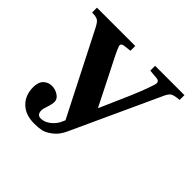

<svg xmlns="http://www.w3.org/2000/svg" viewBox="-171 -876 1074 1074"><g transform="rotate(45 366.0 -338.5)"><path d="M20 -654V-692H323V-654L279 -649Q259 -646 258 -634Q258 -620 303 -533Q324 -492 337 -466L420 -301H423L483 -438Q531 -546 553 -616Q562 -646 536 -649L480 -654V-692H712V-654Q670 -651 656 -641Q642 -631 627 -595L394 -88Q374 -43 342.5 -19Q311 5 287 10Q263 15 230 15Q161 15 121.5 -23.5Q82 -62 82 -126Q82 -166 102.5 -185.5Q123 -205 151 -205Q178 -205 201.5 -190Q225 -175 225 -152Q225 -133 215.5 -105Q206 -77 206 -68Q206 -31 236 -31Q265 -31 292.5 -52.5Q320 -74 333 -104L341 -122L96 -603Q80 -635 67.5 -644Q55 -653 20 -654Z"/></g></svg>

Font: Heuristica
Style: Bold
Weight: 700
Version: Version 1.0.2